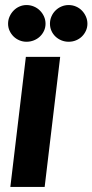

<svg xmlns="http://www.w3.org/2000/svg" viewBox="-20 -741 366 761"><path d="M12 0ZM218.5 -515.5 157 0H21L82.5 -515.5ZM160.5 -647Q160.5 -632 154.5 -619Q148.5 -606 138.2 -596.2Q128 -586.5 114.2 -581Q100.5 -575.5 85 -575.5Q70.5 -575.5 57.2 -581Q44 -586.5 34 -596.2Q24 -606 18 -619Q12 -632 12 -647Q12 -662 18 -675.5Q24 -689 34 -699.2Q44 -709.5 57.2 -715.2Q70.5 -721 85 -721Q100.5 -721 114.2 -715.2Q128 -709.5 138.2 -699.2Q148.5 -689 154.5 -675.5Q160.5 -662 160.5 -647ZM326.5 -647Q326.5 -632 320.5 -619Q314.5 -606 304.5 -596.2Q294.5 -586.5 281 -581Q267.5 -575.5 252 -575.5Q237 -575.5 223.5 -581Q210 -586.5 199.8 -596.2Q189.5 -606 183.8 -619Q178 -632 178 -647Q178 -662 183.8 -675.5Q189.5 -689 199.8 -699.2Q210 -709.5 223.5 -715.2Q237 -721 252 -721Q267.5 -721 281 -715.2Q294.5 -709.5 304.5 -699.2Q314.5 -689 320.5 -675.5Q326.5 -662 326.5 -647Z"/></svg>

Font: Lato Heavy
Style: Italic
Weight: 800
Italic angle: -7°
Designer: Lukasz Dziedzic
Foundry: tyPoland Lukasz Dziedzic
Version: Version 2.007; 2014-02-27